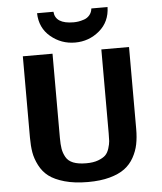

<svg xmlns="http://www.w3.org/2000/svg" viewBox="-61 -976 887 1050"><g transform="rotate(-5 382.0 -451.0)"><path d="M182 -923H272Q277 -856 377 -856Q390 -856 403.5 -858Q417 -860 435 -866Q453 -872 465.5 -887Q478 -902 480 -923H569Q567 -842 509.5 -793.5Q452 -745 376 -745Q300 -745 242 -793.5Q184 -842 182 -923ZM84 -249V-695H247V-233Q247 -196 251 -172.5Q255 -149 267.5 -126.5Q280 -104 307.5 -93Q335 -82 379 -82Q418 -82 444.5 -92Q471 -102 484.5 -115Q498 -128 505.5 -152Q513 -176 514 -192Q515 -208 515 -235V-695H667V-245Q667 -199 659.5 -161.5Q652 -124 632.5 -89Q613 -54 581.5 -30.5Q550 -7 499 7Q448 21 380 21Q306 21 251.5 5.5Q197 -10 165.5 -34Q134 -58 115 -95Q96 -132 90 -167.5Q84 -203 84 -249Z"/></g></svg>

Font: Coval
Style: Black
Weight: 1000
Foundry: Context Ltd
Version: Version 001.000